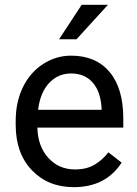

<svg xmlns="http://www.w3.org/2000/svg" viewBox="-20 -770 570 800"><path d="M287.6 9.8Q180.2 9.8 112.8 -60.8Q45.4 -131.3 45.4 -249.5V-266.1Q45.4 -344.7 75.4 -406.5Q105.5 -468.3 159.4 -503.2Q213.4 -538.1 276.4 -538.1Q379.4 -538.1 436.5 -470.2Q493.7 -402.3 493.7 -275.9V-238.3H135.7Q137.7 -160.2 181.4 -112.1Q225.1 -64 292.5 -64Q340.3 -64 373.5 -83.5Q406.7 -103 431.6 -135.3L486.8 -92.3Q420.4 9.8 287.6 9.8ZM276.4 -463.9Q221.7 -463.9 184.6 -424.1Q147.5 -384.3 138.7 -312.5H403.3V-319.3Q399.4 -388.2 366.2 -426Q333 -463.9 276.4 -463.9ZM320.3 -750H429.7L298.8 -606.4H226.1Z"/></svg>

Font: Roboto-ThirdPerson-AD3FC
Style: ThirdPerson-AD3FC
Weight: 400
Designer: Google
Version: Version 2.137; 2017